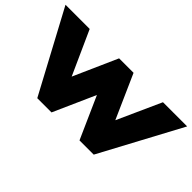

<svg xmlns="http://www.w3.org/2000/svg" viewBox="-79 -829 1145 1145"><g transform="rotate(45 493.0 -256.5)"><path d="M375 0H255L-20 -513H184L309 -236L432 -513H554L677 -236L802 -513H1006L731 0H611L493 -265Z"/></g></svg>

Font: Hussar
Style: BoldWeb
Weight: 700
Foundry: Cannot Into Space Fonts
Version: Version 2.00